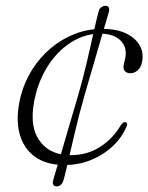

<svg xmlns="http://www.w3.org/2000/svg" viewBox="-20 -565 512 662"><path d="M468.5 -346.5Q465 -331.5 454 -322Q443 -312.5 430 -312.5Q417 -312.5 410.2 -320.2Q403.5 -328 407 -343L410.5 -359Q417.5 -384.5 409.5 -404.8Q401.5 -425 380.2 -437Q359 -449 325.5 -449Q275.5 -449 230.8 -422.5Q186 -396 152.8 -349Q119.5 -302 103.5 -241Q77.5 -139.5 113 -84.8Q148.5 -30 223.5 -30Q281.5 -30 326.5 -59.5Q371.5 -89 396.5 -133.5Q400 -138 403.2 -141Q406.5 -144 410.5 -144Q416 -144 417.5 -140Q419 -136 417 -130.5Q401.5 -92 369.2 -61.5Q337 -31 294.2 -13.5Q251.5 4 202.5 4Q140 4 100 -25Q60 -54 46.8 -107Q33.5 -160 51 -232Q63.5 -281 90 -323.5Q116.5 -366 154.2 -398Q192 -430 237.2 -447.8Q282.5 -465.5 332 -465.5Q383 -465.5 416.2 -449Q449.5 -432.5 463.2 -405.5Q477 -378.5 468.5 -346.5ZM271.5 -236.5Q262.5 -205 253.2 -169.5Q244 -134 235.8 -98.5Q227.5 -63 220.2 -31.8Q213 -0.5 207.5 23Q202 46.5 198.5 57.5Q196 66.5 190 72Q184 77.5 175 77.5Q167 77.5 163.8 72Q160.5 66.5 163.5 56Q166 47 171.2 29.2Q176.5 11.5 183.8 -12.2Q191 -36 199 -64.2Q207 -92.5 215.8 -122Q224.5 -151.5 233.2 -181Q242 -210.5 249.5 -236.5Q257 -262 264.5 -290.5Q272 -319 278.8 -348.2Q285.5 -377.5 291.8 -405Q298 -432.5 303.5 -456.8Q309 -481 313.2 -498.8Q317.5 -516.5 320 -525.5Q322.5 -535 329 -540Q335.5 -545 344 -545Q351 -545 354.5 -540Q358 -535 355.5 -524Q353 -515 347.8 -497.8Q342.5 -480.5 335.5 -456.5Q328.5 -432.5 320.5 -405Q312.5 -377.5 304 -348.2Q295.5 -319 287.2 -290.5Q279 -262 271.5 -236.5Z"/></svg>

Font: Fraunces ExtraLight
Style: Italic
Weight: 250
Italic angle: -16°
Version: Version 1.000;[b76b70a41]